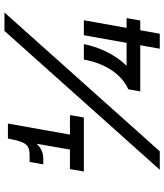

<svg xmlns="http://www.w3.org/2000/svg" viewBox="44 -800 756 885"><g transform="rotate(-90 422.5 -358.0)"><path d="M453 -145 443 -90H656L640 0H709L725 -90H770L781 -153H736L771 -350H702L667 -153H561C616 -207 651 -292 661 -350H590C575 -265 531 -180 453 -145ZM74 -350H323L334 -414H244L295 -700H226C209 -609 194 -600 144 -600H118L107 -537H133C162 -537 185 -549 202 -568L175 -414H85ZM82 0H167L807 -716H722Z"/></g></svg>

Font: Uncut Sans Medium
Style: Italic
Weight: 500
Italic angle: -10°
Designer: Kasper Nordkvist
Foundry: Uncut Type
Version: Version 1.111;FEAKit 1.0